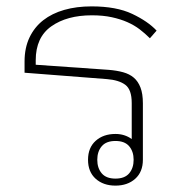

<svg xmlns="http://www.w3.org/2000/svg" viewBox="-20 -570 596 602"><path d="M342 12Q304 12 280 -9.5Q256 -31 256 -69Q256 -107 280 -128.5Q304 -150 342 -150Q371 -150 393 -134V-247Q393 -289 373 -304Q353 -319 315 -322L57 -342V-377Q57 -420 72.5 -452.5Q88 -485 115.5 -506.5Q143 -528 181.5 -539Q220 -550 267 -550Q345 -550 394.5 -526.5Q444 -503 471 -474L450 -450Q435 -465 418 -478Q401 -491 379.5 -500.5Q358 -510 330.5 -516Q303 -522 268 -522Q190 -522 141 -487.5Q92 -453 92 -381V-367L321 -351Q346 -349 366 -343.5Q386 -338 399.5 -326.5Q413 -315 420.5 -295.5Q428 -276 428 -246V-69Q428 -31 404 -9.5Q380 12 342 12ZM342 -128Q313 -128 299 -111.5Q285 -95 285 -69Q285 -43 299 -26.5Q313 -10 342 -10Q371 -10 385 -26.5Q399 -43 399 -69Q399 -95 385 -111.5Q371 -128 342 -128Z"/></svg>

Font: IBM Plex Sans Thai Looped ExtraLight
Style: Regular
Weight: 200
Designer: Mike Abbink, Paul van der Laan, Pieter van Rosmalen, Ben Mitchell, Mark Frömberg
Foundry: Bold Monday
Version: Version 1.0